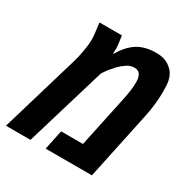

<svg xmlns="http://www.w3.org/2000/svg" viewBox="-181 -764 859 888"><g transform="rotate(30 248.5 -320.0)"><path d="M-30.8 0 91.8 -413.6Q100.6 -441.4 107.2 -480Q113.8 -518.6 113.8 -543.5Q113.8 -555.7 112.1 -572Q110.4 -588.4 105 -629.9H224.6Q227.5 -612.3 229.7 -594.7Q231.9 -577.1 232.4 -562Q232.4 -555.2 231.9 -549.3Q231.4 -543.5 231 -537.6H234.4Q264.2 -588.9 303.7 -614.3Q343.3 -639.6 403.3 -639.6Q441.4 -639.6 464.6 -626Q487.8 -612.3 500.5 -594.2Q511.7 -576.7 515.9 -555.9Q520 -535.2 520 -502.9Q520 -469.2 516.4 -433.8Q512.7 -398.4 504.4 -359.9L428.2 0H181.2L203.1 -105H319.8L376 -369.6Q382.3 -398.4 386.2 -424.1Q390.1 -449.7 390.1 -476.6Q390.1 -500 381.1 -514.9Q372.1 -529.8 350.1 -529.8Q328.6 -529.8 309.6 -516.8Q290.5 -503.9 273.9 -486.8Q250.5 -461.9 235.8 -439.5L228.5 -428.7L100.1 0Z"/></g></svg>

Font: Open Sans Condensed
Style: Bold Italic
Weight: 700
Width: 3
Italic angle: -12°
Designer: Monotype Design Team
Foundry: Monotype Imaging Inc.
Version: Version 3.003; ttfautohint (v1.8.4)